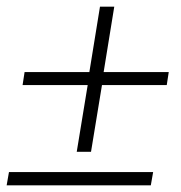

<svg xmlns="http://www.w3.org/2000/svg" viewBox="-27 -558 545 578"><path d="M204 -101 237 -302H41L47 -341H242L274 -538H317L285 -341H481L475 -302H280L247 -101ZM-7 0 0 -40H434L427 0Z"/></svg>

Font: Nunito Sans 7pt Condensed ExtraLight
Style: Italic
Weight: 250
Width: 3
Italic angle: -9°
Designer: Vernon Adams
Foundry: Vernon Adams
Version: Version 3.101;gftools[0.9.27]